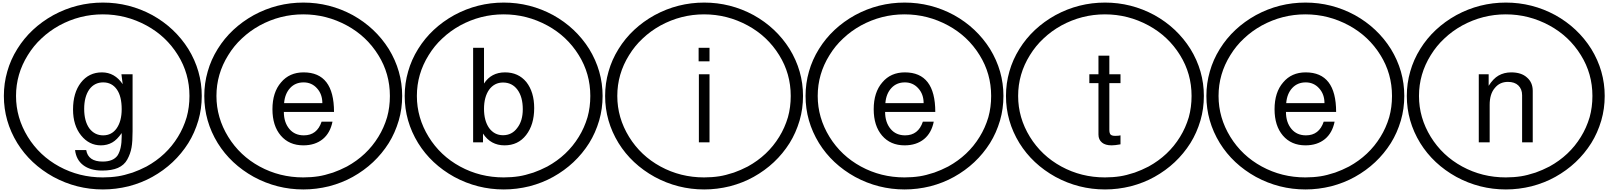

<svg xmlns="http://www.w3.org/2000/svg" viewBox="-20 -1097 12399 1480"><path d="M757.8 23.4Q667 23.4 605.5 -52.7Q543 -129.9 543 -252.9Q543 -381.8 603.5 -460Q665 -539.1 765.6 -539.1Q864.3 -539.1 925.8 -448.2L916 -524.4H1002V-85.9Q1002 -4.9 994.1 39.1Q985.4 88.9 960.9 132.8Q937.5 175.8 888.7 197.3Q841.8 217.8 767.6 217.8Q675.8 217.8 621.1 175.8Q567.4 134.8 558.6 59.6H644.5Q659.2 148.4 771.5 148.4Q853.5 148.4 886.7 100.6Q918 50.8 918 -43.9V-71.3Q881.8 -19.5 845.7 1Q806.6 23.4 757.8 23.4ZM668 -407.2Q628.9 -350.6 628.9 -257.8Q628.9 -164.1 668 -108.4Q709 -53.7 775.4 -53.7Q840.8 -53.7 878.9 -107.4Q918 -163.1 918 -254.9Q918 -354.5 880.9 -407.2Q842.8 -461.9 775.4 -461.9Q708 -461.9 668 -407.2ZM103.5 -357.4Q103.5 -189.5 194.3 -42Q284.2 103.5 436.5 186.5Q590.8 270.5 772.5 270.5Q834 270.5 890.6 261.7Q935.5 254.9 1002 233.4Q1054.7 214.8 1109.4 186.5Q1263.7 101.6 1351.6 -42Q1394.5 -111.3 1418.9 -193.4Q1440.4 -270.5 1440.4 -357.4Q1440.4 -529.3 1351.6 -671.9Q1261.7 -817.4 1109.4 -900.4Q951.2 -986.3 772.5 -986.3Q594.7 -986.3 436.5 -900.4Q359.4 -857.4 299.8 -800.8Q239.3 -745.1 194.3 -671.9Q103.5 -526.4 103.5 -357.4ZM9.8 -357.4Q9.8 -455.1 36.1 -545.9Q61.5 -636.7 113.3 -719.7Q213.9 -881.8 391.6 -980.5Q570.3 -1077.1 773.4 -1077.1Q975.6 -1077.1 1154.3 -980.5Q1328.1 -883.8 1431.6 -719.7Q1535.2 -550.8 1535.2 -357.4Q1535.2 -258.8 1508.8 -168Q1480.5 -72.3 1431.6 5.9Q1328.1 169.9 1154.3 266.6Q1072.3 312.5 971.7 338.9Q872.1 363.3 773.4 363.3Q570.3 363.3 391.6 266.6Q213.9 168 113.3 5.9Q9.8 -163.1 9.8 -357.4Z M2554.7 -234.4H2168Q2168 -153.3 2210.9 -102.5Q2252 -53.7 2322.3 -53.7Q2423.8 -53.7 2459 -159.2H2543Q2525.4 -72.3 2468.8 -25.4Q2409.2 23.4 2318.4 23.4Q2209 23.4 2144.5 -51.8Q2080.1 -127 2080.1 -254.9Q2080.1 -385.7 2146.5 -461.9Q2210.9 -539.1 2320.3 -539.1Q2554.7 -539.1 2554.7 -234.4ZM2169.9 -301.8H2464.8Q2464.8 -371.1 2423.8 -416Q2382.8 -461.9 2320.3 -461.9Q2256.8 -461.9 2216.8 -418.9Q2175.8 -375 2169.9 -301.8ZM1648.4 -357.4Q1648.4 -189.5 1739.3 -42Q1829.1 103.5 1981.4 186.5Q2135.7 270.5 2317.4 270.5Q2378.9 270.5 2435.5 261.7Q2480.5 254.9 2546.9 233.4Q2599.6 214.8 2654.3 186.5Q2808.6 101.6 2896.5 -42Q2939.5 -111.3 2963.9 -193.4Q2985.4 -270.5 2985.4 -357.4Q2985.4 -529.3 2896.5 -671.9Q2806.6 -817.4 2654.3 -900.4Q2496.1 -986.3 2317.4 -986.3Q2139.6 -986.3 1981.4 -900.4Q1904.3 -857.4 1844.7 -800.8Q1784.2 -745.1 1739.3 -671.9Q1648.4 -526.4 1648.4 -357.4ZM1554.7 -357.4Q1554.7 -455.1 1581.1 -545.9Q1606.4 -636.7 1658.2 -719.7Q1758.8 -881.8 1936.5 -980.5Q2115.2 -1077.1 2318.4 -1077.1Q2520.5 -1077.1 2699.2 -980.5Q2873 -883.8 2976.6 -719.7Q3080.1 -550.8 3080.1 -357.4Q3080.1 -258.8 3053.7 -168Q3025.4 -72.3 2976.6 5.9Q2873 169.9 2699.2 266.6Q2617.2 312.5 2516.6 338.9Q2417 363.3 2318.4 363.3Q2115.2 363.3 1936.5 266.6Q1758.8 168 1658.2 5.9Q1554.7 -163.1 1554.7 -357.4Z M3627 -728.5H3710.9V-453.1Q3766.6 -539.1 3873 -539.1Q3975.6 -539.1 4037.1 -464.8Q4097.7 -387.7 4097.7 -263.7Q4097.7 -135.7 4035.2 -55.7Q3973.6 23.4 3869.1 23.4Q3762.7 23.4 3703.1 -67.4V0H3627ZM3857.4 -460.9Q3791 -460.9 3750 -405.3Q3710.9 -348.6 3710.9 -257.8Q3710.9 -167 3750 -110.4Q3791 -54.7 3857.4 -54.7Q3925.8 -54.7 3966.8 -110.4Q4009.8 -165 4009.8 -254.9Q4009.8 -349.6 3968.8 -405.3Q3927.7 -460.9 3857.4 -460.9ZM3193.4 -357.4Q3193.4 -189.5 3284.2 -42Q3374 103.5 3526.4 186.5Q3680.7 270.5 3862.3 270.5Q3923.8 270.5 3980.5 261.7Q4025.4 254.9 4091.8 233.4Q4144.5 214.8 4199.2 186.5Q4353.5 101.6 4441.4 -42Q4484.4 -111.3 4508.8 -193.4Q4530.3 -270.5 4530.3 -357.4Q4530.3 -529.3 4441.4 -671.9Q4351.6 -817.4 4199.2 -900.4Q4041 -986.3 3862.3 -986.3Q3684.6 -986.3 3526.4 -900.4Q3449.2 -857.4 3389.6 -800.8Q3329.1 -745.1 3284.2 -671.9Q3193.4 -526.4 3193.4 -357.4ZM3099.6 -357.4Q3099.6 -455.1 3126 -545.9Q3151.4 -636.7 3203.1 -719.7Q3303.7 -881.8 3481.4 -980.5Q3660.2 -1077.1 3863.3 -1077.1Q4065.4 -1077.1 4244.1 -980.5Q4418 -883.8 4521.5 -719.7Q4625 -550.8 4625 -357.4Q4625 -258.8 4598.6 -168Q4570.3 -72.3 4521.5 5.9Q4418 169.9 4244.1 266.6Q4162.1 312.5 4061.5 338.9Q3961.9 363.3 3863.3 363.3Q3660.2 363.3 3481.4 266.6Q3303.7 168 3203.1 5.9Q3099.6 -163.1 3099.6 -357.4Z M5449.2 -524.4V0H5367.2V-524.4ZM5449.2 -728.5V-624H5365.2V-728.5ZM4738.3 -357.4Q4738.3 -189.5 4829.1 -42Q4918.9 103.5 5071.3 186.5Q5225.6 270.5 5407.2 270.5Q5468.8 270.5 5525.4 261.7Q5570.3 254.9 5636.7 233.4Q5689.5 214.8 5744.1 186.5Q5898.4 101.6 5986.3 -42Q6029.3 -111.3 6053.7 -193.4Q6075.2 -270.5 6075.2 -357.4Q6075.2 -529.3 5986.3 -671.9Q5896.5 -817.4 5744.1 -900.4Q5585.9 -986.3 5407.2 -986.3Q5229.5 -986.3 5071.3 -900.4Q4994.1 -857.4 4934.6 -800.8Q4874 -745.1 4829.1 -671.9Q4738.3 -526.4 4738.3 -357.4ZM4644.5 -357.4Q4644.5 -455.1 4670.9 -545.9Q4696.3 -636.7 4748 -719.7Q4848.6 -881.8 5026.4 -980.5Q5205.1 -1077.1 5408.2 -1077.1Q5610.4 -1077.1 5789.1 -980.5Q5962.9 -883.8 6066.4 -719.7Q6169.9 -550.8 6169.9 -357.4Q6169.9 -258.8 6143.6 -168Q6115.2 -72.3 6066.4 5.9Q5962.9 169.9 5789.1 266.6Q5707 312.5 5606.4 338.9Q5506.8 363.3 5408.2 363.3Q5205.1 363.3 5026.4 266.6Q4848.6 168 4748 5.9Q4644.5 -163.1 4644.5 -357.4Z M7189.5 -234.4H6802.7Q6802.7 -153.3 6845.7 -102.5Q6886.7 -53.7 6957 -53.7Q7058.6 -53.7 7093.8 -159.2H7177.7Q7160.2 -72.3 7103.5 -25.4Q7043.9 23.4 6953.1 23.4Q6843.8 23.4 6779.3 -51.8Q6714.8 -127 6714.8 -254.9Q6714.8 -385.7 6781.2 -461.9Q6845.7 -539.1 6955.1 -539.1Q7189.5 -539.1 7189.5 -234.4ZM6804.7 -301.8H7099.6Q7099.6 -371.1 7058.6 -416Q7017.6 -461.9 6955.1 -461.9Q6891.6 -461.9 6851.6 -418.9Q6810.5 -375 6804.7 -301.8ZM6283.2 -357.4Q6283.2 -189.5 6374 -42Q6463.9 103.5 6616.2 186.5Q6770.5 270.5 6952.1 270.5Q7013.7 270.5 7070.3 261.7Q7115.2 254.9 7181.6 233.4Q7234.4 214.8 7289.1 186.5Q7443.4 101.6 7531.2 -42Q7574.2 -111.3 7598.6 -193.4Q7620.1 -270.5 7620.1 -357.4Q7620.1 -529.3 7531.2 -671.9Q7441.4 -817.4 7289.1 -900.4Q7130.9 -986.3 6952.1 -986.3Q6774.4 -986.3 6616.2 -900.4Q6539.1 -857.4 6479.5 -800.8Q6418.9 -745.1 6374 -671.9Q6283.2 -526.4 6283.2 -357.4ZM6189.5 -357.4Q6189.5 -455.1 6215.8 -545.9Q6241.2 -636.7 6293 -719.7Q6393.6 -881.8 6571.3 -980.5Q6750 -1077.1 6953.1 -1077.1Q7155.3 -1077.1 7334 -980.5Q7507.8 -883.8 7611.3 -719.7Q7714.8 -550.8 7714.8 -357.4Q7714.8 -258.8 7688.5 -168Q7660.2 -72.3 7611.3 5.9Q7507.8 169.9 7334 266.6Q7252 312.5 7151.4 338.9Q7051.8 363.3 6953.1 363.3Q6750 363.3 6571.3 266.6Q6393.6 168 6293 5.9Q6189.5 -163.1 6189.5 -357.4Z M8617.2 -524.4V-456.1H8531.2V-96.7Q8531.2 -69.3 8541 -59.6Q8550.8 -49.8 8576.2 -49.8Q8604.5 -49.8 8617.2 -53.7V15.6Q8573.2 23.4 8548.8 23.4Q8500 23.4 8474.6 2Q8447.3 -20.5 8447.3 -59.6V-456.1H8377V-524.4H8447.3V-668H8531.2V-524.4ZM7828.1 -357.4Q7828.1 -189.5 7918.9 -42Q8008.8 103.5 8161.1 186.5Q8315.4 270.5 8497.1 270.5Q8558.6 270.5 8615.2 261.7Q8660.2 254.9 8726.6 233.4Q8779.3 214.8 8834 186.5Q8988.3 101.6 9076.2 -42Q9119.1 -111.3 9143.6 -193.4Q9165 -270.5 9165 -357.4Q9165 -529.3 9076.2 -671.9Q8986.3 -817.4 8834 -900.4Q8675.8 -986.3 8497.1 -986.3Q8319.3 -986.3 8161.1 -900.4Q8084 -857.4 8024.4 -800.8Q7963.9 -745.1 7918.9 -671.9Q7828.1 -526.4 7828.1 -357.4ZM7734.4 -357.4Q7734.4 -455.1 7760.7 -545.9Q7786.1 -636.7 7837.9 -719.7Q7938.5 -881.8 8116.2 -980.5Q8294.9 -1077.1 8498 -1077.1Q8700.2 -1077.1 8878.9 -980.5Q9052.7 -883.8 9156.2 -719.7Q9259.8 -550.8 9259.8 -357.4Q9259.8 -258.8 9233.4 -168Q9205.1 -72.3 9156.2 5.9Q9052.7 169.9 8878.9 266.6Q8796.9 312.5 8696.3 338.9Q8596.7 363.3 8498 363.3Q8294.9 363.3 8116.2 266.6Q7938.5 168 7837.9 5.9Q7734.4 -163.1 7734.4 -357.4Z M10279.3 -234.4H9892.6Q9892.6 -153.3 9935.5 -102.5Q9976.6 -53.7 10046.9 -53.7Q10148.4 -53.7 10183.6 -159.2H10267.6Q10250 -72.3 10193.4 -25.4Q10133.8 23.4 10043 23.4Q9933.6 23.4 9869.1 -51.8Q9804.7 -127 9804.7 -254.9Q9804.7 -385.7 9871.1 -461.9Q9935.5 -539.1 10044.9 -539.1Q10279.3 -539.1 10279.3 -234.4ZM9894.5 -301.8H10189.5Q10189.5 -371.1 10148.4 -416Q10107.4 -461.9 10044.9 -461.9Q9981.4 -461.9 9941.4 -418.9Q9900.4 -375 9894.5 -301.8ZM9373 -357.4Q9373 -189.5 9463.9 -42Q9553.7 103.5 9706.1 186.5Q9860.4 270.5 10042 270.5Q10103.5 270.5 10160.2 261.7Q10205.1 254.9 10271.5 233.4Q10324.2 214.8 10378.9 186.5Q10533.2 101.6 10621.1 -42Q10664.1 -111.3 10688.5 -193.4Q10710 -270.5 10710 -357.4Q10710 -529.3 10621.1 -671.9Q10531.2 -817.4 10378.9 -900.4Q10220.7 -986.3 10042 -986.3Q9864.3 -986.3 9706.1 -900.4Q9628.9 -857.4 9569.3 -800.8Q9508.8 -745.1 9463.9 -671.9Q9373 -526.4 9373 -357.4ZM9279.3 -357.4Q9279.3 -455.1 9305.7 -545.9Q9331.1 -636.7 9382.8 -719.7Q9483.4 -881.8 9661.1 -980.5Q9839.8 -1077.1 10043 -1077.1Q10245.1 -1077.1 10423.8 -980.5Q10597.7 -883.8 10701.2 -719.7Q10804.7 -550.8 10804.7 -357.4Q10804.7 -258.8 10778.3 -168Q10750 -72.3 10701.2 5.9Q10597.7 169.9 10423.8 266.6Q10341.8 312.5 10241.2 338.9Q10141.6 363.3 10043 363.3Q9839.8 363.3 9661.1 266.6Q9483.4 168 9382.8 5.9Q9279.3 -163.1 9279.3 -357.4Z M11378.9 -524.4H11455.1V-435.5Q11490.2 -491.2 11531.2 -514.6Q11574.2 -539.1 11628.9 -539.1Q11707 -539.1 11750 -500Q11794.9 -461.9 11794.9 -396.5V0H11712.9V-363.3Q11712.9 -410.2 11683.6 -438.5Q11655.3 -465.8 11603.5 -465.8Q11540 -465.8 11502 -418Q11462.9 -372.1 11462.9 -289.1V0H11378.9ZM10918 -357.4Q10918 -189.5 11008.8 -42Q11098.6 103.5 11251 186.5Q11405.3 270.5 11586.9 270.5Q11648.4 270.5 11705.1 261.7Q11750 254.9 11816.4 233.4Q11869.1 214.8 11923.8 186.5Q12078.1 101.6 12166 -42Q12209 -111.3 12233.4 -193.4Q12254.9 -270.5 12254.9 -357.4Q12254.9 -529.3 12166 -671.9Q12076.2 -817.4 11923.8 -900.4Q11765.6 -986.3 11586.9 -986.3Q11409.2 -986.3 11251 -900.4Q11173.8 -857.4 11114.3 -800.8Q11053.7 -745.1 11008.8 -671.9Q10918 -526.4 10918 -357.4ZM10824.2 -357.4Q10824.2 -455.1 10850.6 -545.9Q10876 -636.7 10927.7 -719.7Q11028.3 -881.8 11206.1 -980.5Q11384.8 -1077.1 11587.9 -1077.1Q11790 -1077.1 11968.8 -980.5Q12142.6 -883.8 12246.1 -719.7Q12349.6 -550.8 12349.6 -357.4Q12349.6 -258.8 12323.2 -168Q12294.9 -72.3 12246.1 5.9Q12142.6 169.9 11968.8 266.6Q11886.7 312.5 11786.1 338.9Q11686.5 363.3 11587.9 363.3Q11384.8 363.3 11206.1 266.6Q11028.3 168 10927.7 5.9Q10824.2 -163.1 10824.2 -357.4Z"/></svg>

Font: Circled
Style: Regular
Weight: 400
Version: Version 002.000